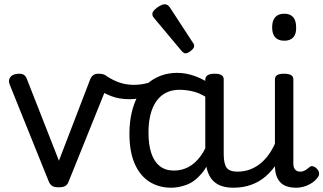

<svg xmlns="http://www.w3.org/2000/svg" viewBox="-20 -859 1509 896"><path d="M254 15Q232 15 222.5 8Q213 1 208 -11L25 -465Q17 -485 29 -500Q41 -515 69 -515Q84 -515 92.5 -509Q101 -503 106 -489L255 -109L401 -489Q407 -503 416 -509Q425 -515 440 -515Q469 -515 480 -501Q491 -487 483 -465L300 -11Q296 1 286 8Q276 15 254 15Z M585 -396Q536 -396 499 -410.5Q462 -425 442 -441Q429 -451 428.5 -465Q428 -479 435 -491Q442 -503 453 -508Q464 -513 474 -506Q509 -483 540 -473Q571 -463 605 -463Q622 -463 639.5 -465.5Q657 -468 672 -472.5Q687 -477 695 -483Q705 -490 711.5 -477.5Q718 -465 718.5 -449Q719 -433 708 -426Q692 -416 670.5 -409.5Q649 -403 626.5 -399.5Q604 -396 585 -396Z M779 17Q722 17 678 -10.5Q634 -38 609 -94Q584 -150 584 -235Q584 -287 594 -331Q604 -375 622.5 -410Q641 -445 668.5 -469Q696 -493 731 -506Q766 -519 808 -519Q849 -519 892 -503Q935 -487 969 -461V-386Q929 -418 892.5 -429Q856 -440 817 -440Q791 -440 768.5 -432Q746 -424 728.5 -408Q711 -392 698.5 -368Q686 -344 679.5 -312Q673 -280 673 -239Q673 -184 686 -144.5Q699 -105 725.5 -84Q752 -63 792 -63Q828 -63 859.5 -79.5Q891 -96 917.5 -132.5Q944 -169 963 -229L979 -168Q956 -91 922.5 -51Q889 -11 851.5 3Q814 17 779 17ZM1069 17Q1035 17 1010 7.5Q985 -2 969 -21.5Q953 -41 945.5 -70.5Q938 -100 938 -140V-486Q938 -501 949 -508Q960 -515 982 -515Q1003 -515 1013.5 -508.5Q1024 -502 1024 -488V-140Q1024 -95 1037.5 -76.5Q1051 -58 1088 -58Q1097 -58 1101.5 -46.5Q1106 -35 1104.5 -20.5Q1103 -6 1094.5 5.5Q1086 17 1069 17Z M1069 17Q1055 17 1048.5 5.5Q1042 -6 1043.5 -20.5Q1045 -35 1056 -46.5Q1067 -58 1088 -58Q1121 -58 1149 -69Q1177 -80 1200 -100Q1223 -120 1240.5 -147Q1258 -174 1270 -205Q1276 -220 1287.5 -218.5Q1299 -217 1307.5 -207Q1316 -197 1313 -186Q1298 -138 1274.5 -100.5Q1251 -63 1220.5 -36.5Q1190 -10 1152 3.5Q1114 17 1069 17Z M845 -610Q841 -610 836.5 -613Q832 -616 826 -623L703 -770Q696 -778 693.5 -782.5Q691 -787 691 -794Q691 -803 701.5 -813.5Q712 -824 725.5 -831.5Q739 -839 749 -839Q763 -839 773 -824L880 -660Q885 -653 885.5 -650Q886 -647 886 -644Q886 -634 871 -622Q856 -610 845 -610Z M1362 17Q1310 17 1286.5 -10Q1263 -37 1263 -86V-489Q1263 -502 1273.5 -508.5Q1284 -515 1305 -515Q1327 -515 1338 -508.5Q1349 -502 1349 -489V-96Q1349 -76 1358 -67Q1367 -58 1380 -58Q1391 -58 1398.5 -61.5Q1406 -65 1412.5 -70Q1419 -75 1427 -81Q1433 -86 1443.5 -82Q1454 -78 1460 -70Q1468 -61 1469 -51Q1470 -41 1464 -33Q1453 -17 1436.5 -6Q1420 5 1400.5 11Q1381 17 1362 17ZM1307 -669Q1279 -669 1264.5 -684.5Q1250 -700 1250 -731Q1250 -763 1264.5 -779Q1279 -795 1307 -795Q1334 -795 1348 -779Q1362 -763 1362 -731Q1363 -700 1348.5 -684.5Q1334 -669 1307 -669Z"/></svg>

Font: Playwrite US Modern
Style: Regular
Weight: 400
Designer: Veronika Burian, José Scaglione
Foundry: TypeTogether
Version: Version 1.002